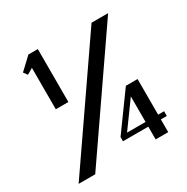

<svg xmlns="http://www.w3.org/2000/svg" viewBox="-156 -816 929 952"><g transform="rotate(-30 308.5 -340.0)"><path d="M26 0 481 -660H576L121 0ZM361 -100H467V-246ZM467 0V-73H322V-97L472 -304H539V-100H573V-73H539V0ZM113 -377V-614L79 -594L63 -616L131 -680H185V-377Z"/></g></svg>

Font: El Messiri
Style: Regular
Weight: 400
Designer: Mohamed Gaber
Foundry: Kief Type Foundry
Version: Version 2.020